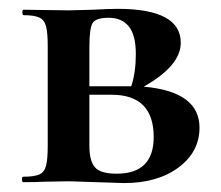

<svg xmlns="http://www.w3.org/2000/svg" viewBox="-20 -408 495 430"><path d="M241.2 -19Q324.2 -19 324.2 -101.1Q324.2 -195.8 230 -195.8H180.2V-81.1Q180.2 -47.9 192.6 -33.4Q205.1 -19 241.2 -19ZM180.2 -303.2V-214.8H273.9Q284.2 -245.1 284.2 -287.1Q284.2 -329.1 268.6 -348.6Q252.9 -368.2 223.6 -368.2Q194.3 -368.2 187.3 -356.2Q180.2 -344.2 180.2 -303.2ZM426.8 -122.1Q426.8 -67.9 379.9 -33Q333 2 257.8 2L134.8 -2L77.1 -1Q61 0 32.2 0Q29.3 0 29.1 -6.1Q28.8 -12.2 32.2 -12.2Q56.2 -12.2 67.6 -17.1Q79.1 -22 83 -36.4Q86.9 -50.8 86.9 -81.1V-305.2Q86.9 -335 83 -349.4Q79.1 -363.8 67.6 -368.9Q56.2 -374 33.2 -374Q30.3 -374 30 -380.1Q29.8 -386.2 33.2 -386.2L134.8 -384.8L187 -386.2Q225.1 -388.2 243.2 -388.2Q385.3 -388.2 384.8 -312Q384.8 -260.7 301.8 -213.9Q426.8 -203.1 426.8 -122.1Z"/></svg>

Font: Cormorant-Bold
Style: Bold
Weight: 700
Designer: Christian Thalmann (Catharsis Fonts)
Version: Version 3.000